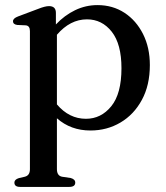

<svg xmlns="http://www.w3.org/2000/svg" viewBox="-20 -501 650 754"><path d="M199.5 -450.5V-405Q233.5 -441 275 -461Q316.5 -481 363 -481Q422.5 -481 468.8 -450.8Q515 -420.5 541.8 -367.2Q568.5 -314 568.5 -245.5Q568.5 -166.5 537.2 -108.8Q506 -51 453 -19.8Q400 11.5 335 11.5Q258 11.5 203.5 -36.5V163Q203.5 189 223.5 193L257.5 198Q275.5 203 275.5 216Q275.5 233 252 233H59Q36.5 233 36.5 216Q36.5 204 54 198.5L77.5 193Q97.5 188 97.5 163.5V-379Q97.5 -400 81 -401.5L47.5 -403Q31 -405.5 31 -417.5Q31 -429 51 -436.5L129.5 -466Q157 -477 172.5 -477Q199.5 -477 199.5 -450.5ZM321.5 -425Q255.5 -425 203.5 -364.5V-91Q251.5 -34.5 317.5 -34.5Q377 -34.5 417 -83.8Q457 -133 457 -233Q457 -328 418.8 -376.5Q380.5 -425 321.5 -425Z"/></svg>

Font: Fraunces 9pt
Style: Regular
Weight: 400
Version: Version 1.000;[b76b70a41]